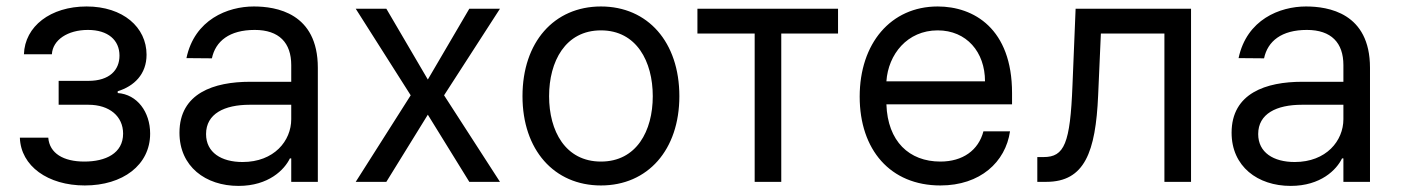

<svg xmlns="http://www.w3.org/2000/svg" viewBox="-20 -573 4414 605"><path d="M132.1 -139.2H42.6C45.5 -49.7 131 11.4 247.2 11.4C366.5 11.4 453.1 -52.6 453.1 -152C453.1 -220.2 412.3 -275.6 350.9 -279.8V-285.5C402.7 -301.5 441.8 -339.1 441.8 -400.6C441.8 -486.9 367.9 -552.6 252.8 -552.6C139.2 -552.6 58.2 -490.1 55.4 -402H143.5C146 -447.1 193.2 -478.7 257.1 -478.7C320.7 -478.7 356.5 -446.4 356.5 -397.7C356.5 -352.3 325.3 -318.2 258.5 -318.2H164.8V-242.9H258.5C325.3 -242.9 367.9 -206.3 367.9 -152C367.9 -89.8 312.9 -63.9 245.7 -63.9C180 -63.9 136 -89.8 132.1 -139.2Z M731.5 12.8C826.7 12.8 876.4 -38.4 893.5 -73.9H897.7V0H981.5V-359.4C981.5 -532.7 849.4 -552.6 779.8 -552.6C697.4 -552.6 593 -511.4 567.5 -389.9L647.7 -389.2C659.1 -443.2 702.8 -478.7 782.7 -478.7C859.7 -478.7 897.7 -437.9 897.7 -367.9V-315.3H767.8C654.8 -315.3 545.5 -279.8 545.5 -154.8C545.5 -48.3 627.8 12.8 731.5 12.8ZM629.3 -150.6C629.3 -214.5 686.8 -242.9 767 -242.9H897.7V-197.4C897.7 -129.3 843.8 -62.5 744.3 -62.5C677.6 -62.5 629.3 -92.3 629.3 -150.6Z M1197.4 -545.5H1100.9L1274.1 -272.7L1100.9 0H1197.4L1328.1 -211.6L1458.8 0H1555.4L1379.3 -272.7L1555.4 -545.5H1458.8L1328.1 -322.4Z M1873.6 11.4C2021.3 11.4 2120.7 -100.9 2120.7 -269.9C2120.7 -440.3 2021.3 -552.6 1873.6 -552.6C1725.9 -552.6 1626.4 -440.3 1626.4 -269.9C1626.4 -100.9 1725.9 11.4 1873.6 11.4ZM1710.2 -269.9C1710.2 -379.3 1761.4 -477.3 1873.6 -477.3C1985.8 -477.3 2036.9 -379.3 2036.9 -269.9C2036.9 -160.5 1985.8 -63.9 1873.6 -63.9C1761.4 -63.9 1710.2 -160.5 1710.2 -269.9Z M2177.6 -467.3H2358V0H2441.8V-467.3H2620.7V-545.5H2177.6Z M2943.2 11.4C3068.9 11.4 3148.4 -62.5 3162.6 -159.1H3078.8C3063.2 -99.4 3013.5 -63.9 2943.2 -63.9C2844.8 -63.9 2777 -127.5 2773.1 -244.3H3169V-279.8C3169 -483 3048.3 -552.6 2934.7 -552.6C2786.9 -552.6 2688.9 -436.1 2688.9 -268.5C2688.9 -100.9 2785.5 11.4 2943.2 11.4ZM2773.1 -316.8C2778.8 -401.6 2838.8 -477.3 2934.7 -477.3C3025.6 -477.3 3083.8 -409.1 3083.8 -316.8Z M3248.6 0H3277C3397.7 0 3432.5 -93.8 3440.3 -272.7L3448.9 -467.3H3649.1V0H3733V-545.5H3369.3L3359.4 -304C3352.3 -120.7 3333.8 -78.1 3268.5 -78.1H3248.6Z M4046.9 12.8C4142 12.8 4191.8 -38.4 4208.8 -73.9H4213.1V0H4296.9V-359.4C4296.9 -532.7 4164.8 -552.6 4095.2 -552.6C4012.8 -552.6 3908.4 -511.4 3882.8 -389.9L3963.1 -389.2C3974.4 -443.2 4018.1 -478.7 4098 -478.7C4175.1 -478.7 4213.1 -437.9 4213.1 -367.9V-315.3H4083.1C3970.2 -315.3 3860.8 -279.8 3860.8 -154.8C3860.8 -48.3 3943.2 12.8 4046.9 12.8ZM3944.6 -150.6C3944.6 -214.5 4002.1 -242.9 4082.4 -242.9H4213.1V-197.4C4213.1 -129.3 4159.1 -62.5 4059.7 -62.5C3992.9 -62.5 3944.6 -92.3 3944.6 -150.6Z"/></svg>

Font: Margiela Sans
Style: Regular
Weight: 400
Designer: Stefan Endress, Andreas Faust
Version: Version 1.100;FEAKit 1.0